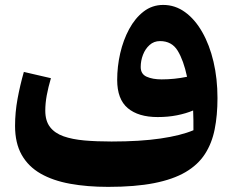

<svg xmlns="http://www.w3.org/2000/svg" viewBox="-20 -734 925 764"><path d="M749.7 -215.8Q700 -194.8 619.1 -182.9Q538.2 -170.9 423.8 -170.9Q364.4 -170.9 316 -175.1Q267.6 -179.4 232.7 -191.7Q197.8 -204.1 179 -228.6Q160.2 -253.1 160.2 -293.8Q160.2 -322.8 166 -354.6Q171.9 -386.4 182.6 -422.9L74.9 -447.8Q59.7 -394.5 49.8 -340.7Q39.9 -286.8 39.9 -233.1Q39.9 -164.6 66.3 -117.8Q92.8 -71.1 141.8 -43.1Q190.9 -15.1 259 -2.8Q327 9.6 410.3 9.6Q517.6 9.6 593.3 -5.3Q668.9 -20.2 718.3 -49.2Q767.6 -78.1 795.3 -120.8Q823.1 -163.6 834.2 -219.4Q845.4 -275.2 845.4 -343.6Q845.4 -421.1 829.6 -488.3Q813.8 -555.5 784.7 -606.4Q755.7 -657.4 716.1 -685.9Q676.6 -714.4 629.4 -714.4Q585.6 -714.4 551.5 -688.1Q517.4 -661.8 493.9 -618.2Q470.4 -574.5 458.3 -521.8Q446.3 -469.1 446.3 -415.9Q446.3 -339.2 488.4 -303.7Q530.6 -268.2 607.4 -268.2Q648.8 -268.2 684.4 -275.3Q720.1 -282.4 748.5 -294.4Q749.2 -278.3 749.6 -255.7Q750 -233.1 749.7 -215.8ZM724.3 -428.5Q699.5 -423.3 673.9 -420.7Q648.3 -418.1 622.9 -418.1Q587.4 -418.1 563.6 -428.7Q539.9 -439.3 539.9 -467.4Q539.9 -492.2 548.9 -515.8Q557.9 -539.4 575.2 -554.9Q592.4 -570.5 616.7 -570.5Q663.6 -570.5 687 -532.2Q710.4 -494 724.3 -428.5Z"/></svg>

Font: Pinar FD VF
Style: Regular
Weight: 300
Designer: Amin Abedi
Version: Version 2.000